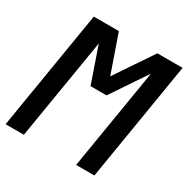

<svg xmlns="http://www.w3.org/2000/svg" viewBox="-166 -881 1005 1028"><g transform="rotate(30 336.5 -367.5)"><path d="M3 0 124 -735H279L360 -502L517 -735H673L552 0H439L542 -624L394 -404H295L219 -624L116 0Z"/></g></svg>

Font: Iosevka Custom
Style: Bold Italic
Weight: 700
Italic angle: -9°
Designer: Belleve Invis
Foundry: Belleve Invis
Version: Version 30.3.1; ttfautohint (v1.8.3)